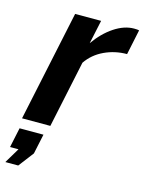

<svg xmlns="http://www.w3.org/2000/svg" viewBox="-139 -597 661 878"><g transform="rotate(15 191.5 -158.0)"><path d="M107 -524H230L206 -412Q244 -466 291.5 -497.5Q339 -529 385 -529Q402 -529 409 -527L384 -408Q327 -408 277 -384.5Q227 -361 197 -317L130 0H-4ZM-26 213 17 141H-23L-3 47H110L90 141L35 213Z"/></g></svg>

Font: Raleway
Style: Bold Italic
Weight: 700
Italic angle: -12°
Designer: Matt McInerney, Pablo Impallari, Rodrigo Fuenzalida
Foundry: Matt McInerney, Pablo Impallari, Rodrigo Fuenzalida
Version: Version 4.101;RELEASE